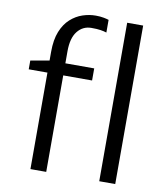

<svg xmlns="http://www.w3.org/2000/svg" viewBox="-89 -895 842 970"><g transform="rotate(10 331.5 -410.5)"><path d="M133 0V-495H37V-540L133 -557V-602Q133 -664 150 -706Q167 -748 195 -773.2Q223 -798.5 256.8 -809.8Q290.5 -821 324 -821Q346.5 -821 364.8 -817.5Q383 -814 391 -811V-746Q377.5 -750.5 360 -753.2Q342.5 -756 313 -756Q269 -756 241.5 -721.2Q214 -686.5 214 -619V-557H362V-495H214V0ZM486 0V-813H568V0Z"/></g></svg>

Font: Merriweather Sans Light
Style: Regular
Weight: 300
Designer: Eben Sorkin
Foundry: Eben Sorkin
Version: Version 2.001; ttfautohint (v1.8.3)